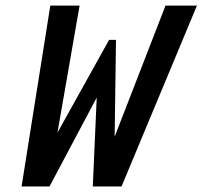

<svg xmlns="http://www.w3.org/2000/svg" viewBox="-20 -675 733 695"><path d="M419.9 0H315.9L330.1 -321.8L159.2 0H58.1L162.1 -654.8H268.1L188 -194.8L375 -530.8H399.9L395 -180.2L579.1 -654.8H692.9Z"/></svg>

Font: IntelOne Mono Medium
Style: Italic
Weight: 500
Italic angle: -16°
Designer: Fred Shallcrass
Foundry: Frere-Jones Type LLC
Version: Version 1.200;hotconv 1.1.0;makeotfexe 2.6.0;FJTRelease1.2